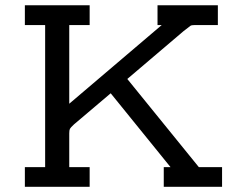

<svg xmlns="http://www.w3.org/2000/svg" viewBox="-20 -715 919 735"><path d="M75.2 0V-75.2H152.8V-619.1H75.2V-694.8H323.2V-619.1H245.1V-317.9L599.1 -619.1H583V-694.8H814V-619.1H726.1Q713.9 -619.1 709.5 -616.5Q705.1 -613.8 683.1 -596.2L467.8 -413.1V-412.1L741.2 -75.2H830.1V0H606.9V-75.2H632.8L403.8 -357.9L263.2 -238.8Q250 -226.6 247.6 -221.7Q245.1 -216.8 245.1 -204.1V-75.2H323.2V0Z"/></svg>

Font: CMU Concrete
Style: Bold
Weight: 700
Version: Version 0.7.0